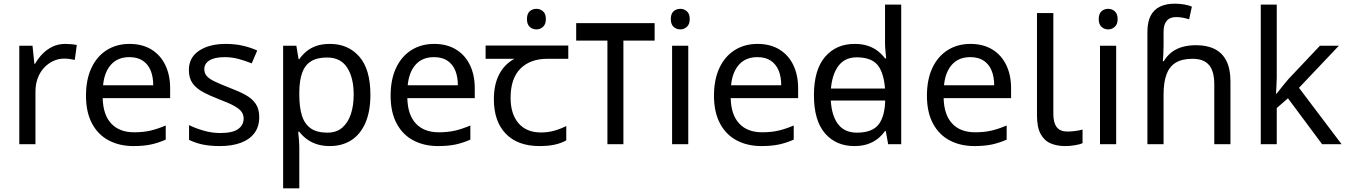

<svg xmlns="http://www.w3.org/2000/svg" viewBox="-20 -785 7331 1045"><path d="M335 -546Q350 -546 367.5 -544.5Q385 -543 398 -540L387 -459Q374 -462 358.5 -464Q343 -466 329 -466Q298 -466 270 -453Q242 -440 220 -416.5Q198 -393 185.5 -360Q173 -327 173 -286V0H85V-536H157L167 -438H171Q188 -468 212 -492.5Q236 -517 267 -531.5Q298 -546 335 -546Z M685 -546Q754 -546 803.5 -516Q853 -486 879.5 -431.5Q906 -377 906 -304V-251H539Q541 -160 585.5 -112.5Q630 -65 710 -65Q761 -65 800.5 -74.5Q840 -84 882 -102V-25Q841 -7 801 1.5Q761 10 706 10Q630 10 571.5 -21Q513 -52 480.5 -113.5Q448 -175 448 -264Q448 -352 477.5 -415Q507 -478 560.5 -512Q614 -546 685 -546ZM684 -474Q621 -474 584.5 -433.5Q548 -393 541 -321H814Q814 -367 800 -401Q786 -435 757.5 -454.5Q729 -474 684 -474Z M1391 -148Q1391 -96 1365 -61Q1339 -26 1291 -8Q1243 10 1177 10Q1121 10 1080.5 1Q1040 -8 1009 -24V-104Q1041 -88 1086.5 -74.5Q1132 -61 1179 -61Q1246 -61 1276 -82.5Q1306 -104 1306 -140Q1306 -160 1295 -176Q1284 -192 1255.5 -208Q1227 -224 1174 -244Q1122 -264 1085 -284Q1048 -304 1028 -332Q1008 -360 1008 -404Q1008 -472 1063.5 -509Q1119 -546 1209 -546Q1258 -546 1300.5 -536.5Q1343 -527 1380 -510L1350 -440Q1316 -454 1279 -464Q1242 -474 1203 -474Q1149 -474 1120.5 -456.5Q1092 -439 1092 -409Q1092 -387 1105 -371.5Q1118 -356 1148.5 -341.5Q1179 -327 1230 -307Q1281 -288 1317 -268Q1353 -248 1372 -219.5Q1391 -191 1391 -148Z M1776 -546Q1875 -546 1935.5 -477Q1996 -408 1996 -269Q1996 -178 1968.5 -115.5Q1941 -53 1891.5 -21.5Q1842 10 1775 10Q1734 10 1702 -1Q1670 -12 1647.5 -29.5Q1625 -47 1609 -68H1603Q1605 -51 1607 -25Q1609 1 1609 20V240H1521V-536H1593L1605 -463H1609Q1625 -486 1647.5 -505Q1670 -524 1701.5 -535Q1733 -546 1776 -546ZM1760 -472Q1706 -472 1673 -451.5Q1640 -431 1625 -390Q1610 -349 1609 -286V-269Q1609 -203 1623 -157Q1637 -111 1670.5 -87Q1704 -63 1762 -63Q1811 -63 1842.5 -90Q1874 -117 1889.5 -163.5Q1905 -210 1905 -270Q1905 -362 1869.5 -417Q1834 -472 1760 -472Z M2343 -546Q2412 -546 2461.5 -516Q2511 -486 2537.5 -431.5Q2564 -377 2564 -304V-251H2197Q2199 -160 2243.5 -112.5Q2288 -65 2368 -65Q2419 -65 2458.5 -74.5Q2498 -84 2540 -102V-25Q2499 -7 2459 1.5Q2419 10 2364 10Q2288 10 2229.5 -21Q2171 -52 2138.5 -113.5Q2106 -175 2106 -264Q2106 -352 2135.5 -415Q2165 -478 2218.5 -512Q2272 -546 2343 -546ZM2342 -474Q2279 -474 2242.5 -433.5Q2206 -393 2199 -321H2472Q2472 -367 2458 -401Q2444 -435 2415.5 -454.5Q2387 -474 2342 -474Z M2900 -737Q2920 -737 2935.5 -723.5Q2951 -710 2951 -681Q2951 -653 2935.5 -639Q2920 -625 2900 -625Q2878 -625 2863 -639Q2848 -653 2848 -681Q2848 -710 2863 -723.5Q2878 -737 2900 -737ZM2916 10Q2798 10 2733 -57Q2668 -124 2668 -245Q2668 -325 2697 -380.5Q2726 -436 2780 -465H2623V-537H3073V-465H2960Q2866 -465 2812.5 -411.5Q2759 -358 2759 -252Q2759 -165 2802 -114.5Q2845 -64 2925 -64Q2962 -64 2996 -73.5Q3030 -83 3062 -99V-21Q3033 -5 2998 2.5Q2963 10 2916 10Z M3543 -659V-564H3373V0H3286V-564H3116V-659Z M3726 -536V0H3638V-536ZM3683 -737Q3703 -737 3718.5 -723.5Q3734 -710 3734 -681Q3734 -653 3718.5 -639Q3703 -625 3683 -625Q3661 -625 3646 -639Q3631 -653 3631 -681Q3631 -710 3646 -723.5Q3661 -737 3683 -737Z M4103 -546Q4172 -546 4221.5 -516Q4271 -486 4297.5 -431.5Q4324 -377 4324 -304V-251H3957Q3959 -160 4003.5 -112.5Q4048 -65 4128 -65Q4179 -65 4218.5 -74.5Q4258 -84 4300 -102V-25Q4259 -7 4219 1.5Q4179 10 4124 10Q4048 10 3989.5 -21Q3931 -52 3898.5 -113.5Q3866 -175 3866 -264Q3866 -352 3895.5 -415Q3925 -478 3978.5 -512Q4032 -546 4103 -546ZM4102 -474Q4039 -474 4002.5 -433.5Q3966 -393 3959 -321H4232Q4232 -367 4218 -401Q4204 -435 4175.5 -454.5Q4147 -474 4102 -474Z M4459 -238V-303H4835V-238ZM4630 10Q4530 10 4470 -59.5Q4410 -129 4410 -267Q4410 -405 4470.5 -475.5Q4531 -546 4631 -546Q4673 -546 4704 -535.5Q4735 -525 4758 -507Q4781 -489 4797 -467H4803Q4802 -480 4799.5 -505.5Q4797 -531 4797 -546V-760H4885V0H4814L4801 -72H4797Q4781 -49 4758 -30.5Q4735 -12 4703.5 -1Q4672 10 4630 10ZM4644 -63Q4729 -63 4763.5 -109.5Q4798 -156 4798 -250V-266Q4798 -366 4765 -419.5Q4732 -473 4643 -473Q4572 -473 4536.5 -416.5Q4501 -360 4501 -265Q4501 -169 4536.5 -116Q4572 -63 4644 -63Z M5262 -546Q5331 -546 5380.5 -516Q5430 -486 5456.5 -431.5Q5483 -377 5483 -304V-251H5116Q5118 -160 5162.5 -112.5Q5207 -65 5287 -65Q5338 -65 5377.5 -74.5Q5417 -84 5459 -102V-25Q5418 -7 5378 1.5Q5338 10 5283 10Q5207 10 5148.5 -21Q5090 -52 5057.5 -113.5Q5025 -175 5025 -264Q5025 -352 5054.5 -415Q5084 -478 5137.5 -512Q5191 -546 5262 -546ZM5261 -474Q5198 -474 5161.5 -433.5Q5125 -393 5118 -321H5391Q5391 -367 5377 -401Q5363 -435 5334.5 -454.5Q5306 -474 5261 -474Z M5777 10Q5733 10 5698.5 -4.5Q5664 -19 5644 -55.5Q5624 -92 5624 -157V-714H5713V-165Q5713 -117 5731.5 -93Q5750 -69 5790 -69Q5812 -69 5835.5 -72.5Q5859 -76 5872 -80V-6Q5858 1 5830.5 5.5Q5803 10 5777 10Z M6055 -536V0H5967V-536ZM6012 -737Q6032 -737 6047.5 -723.5Q6063 -710 6063 -681Q6063 -653 6047.5 -639Q6032 -625 6012 -625Q5990 -625 5975 -639Q5960 -653 5960 -681Q5960 -710 5975 -723.5Q5990 -737 6012 -737Z M6225 -611Q6225 -665 6242.5 -699Q6260 -733 6293.5 -749Q6327 -765 6373 -765Q6402 -765 6426.5 -760.5Q6451 -756 6467 -749L6452 -680Q6436 -685 6418.5 -688.5Q6401 -692 6381 -692Q6347 -692 6330 -671.5Q6313 -651 6313 -613V-535Q6313 -513 6311.5 -488Q6310 -463 6309 -452H6314Q6333 -483 6358.5 -502Q6384 -521 6417 -530Q6450 -539 6490 -539Q6550 -539 6591.5 -518Q6633 -497 6655 -453.5Q6677 -410 6677 -343V0H6589V-326Q6589 -398 6560 -431.5Q6531 -465 6471 -465Q6413 -465 6378.5 -443.5Q6344 -422 6328.5 -379Q6313 -336 6313 -271V0H6225Z M6929 -363Q6929 -347 6927.5 -321Q6926 -295 6925 -276H6929Q6935 -284 6947 -299Q6959 -314 6971.5 -329.5Q6984 -345 6993 -355L7164 -536H7267L7050 -307L7282 0H7176L6990 -250L6929 -197V0H6842V-760H6929Z"/></svg>

Font: umalayalam05
Style: Book
Weight: 400
Designer: Jelle Bosma - Monotype Design Team
Foundry: Monotype Imaging Inc.
Version: Version 2.003